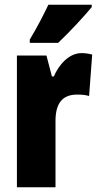

<svg xmlns="http://www.w3.org/2000/svg" viewBox="-20 -786 415 806"><path d="M365 -756V-766H183C162 -722 137 -673 105 -620V-606H224C274 -653 337 -722 365 -756ZM322 -563C267 -563 225 -510 206 -465H198L175 -553H51V0H213V-278C213 -350 240 -389 304 -389C325 -389 341 -387 354 -383L367 -557C347 -562 335 -563 322 -563Z"/></svg>

Font: Noto Sans Lao Looped ExtraCondensed Black
Style: Regular
Weight: 900
Width: 2
Designer: Mark Frömberg, Ben Mitchell
Foundry: The Fontpad Ltd
Version: Version 1.002